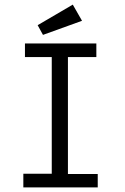

<svg xmlns="http://www.w3.org/2000/svg" viewBox="-20 -811 540 831"><path d="M81 0V-59H204V-564H88V-623H397V-564H274V-58H403V0ZM166 -660 143 -702 295 -791 335 -721Z"/></svg>

Font: Inconsolata Nerd Font Mono
Style: Regular
Weight: 400
Monospace: yes
Designer: Raph Levien, Cyreal, Brenton Simpson
Foundry: Raph Levien, Cyreal, Google
Version: Version 3.000; ttfautohint (v1.8.3);Nerd Fonts 3.0.2